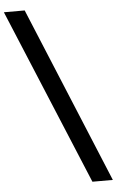

<svg xmlns="http://www.w3.org/2000/svg" viewBox="-97 -854 635 1042"><g transform="rotate(-5 220.0 -333.0)"><path d="M363.3 146.5 -35.2 -811.5H78.1L474.6 146.5Z"/></g></svg>

Font: Reddit Sans Chocolate
Style: Bold
Weight: 700
Designer: Stephen Hutchings
Foundry: Reddit
Version: Version 1.011